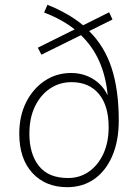

<svg xmlns="http://www.w3.org/2000/svg" viewBox="-20 -770 570 797"><path d="M259 7Q169 7 114.5 -52Q60 -111 60 -215Q60 -289 88.5 -345.5Q117 -402 165.5 -434.5Q214 -467 275 -467Q326 -467 366.5 -442Q407 -417 427 -374Q420 -452 392.5 -514.5Q365 -577 316 -624L152 -543L137 -572L290 -648Q237 -690 163 -718L177 -750Q265 -715 325 -665L433 -719L447 -689L350 -641Q414 -578 443.5 -487Q473 -396 473 -270Q473 -185 446 -122.5Q419 -60 371 -26.5Q323 7 259 7ZM263 -31Q311 -31 349 -57.5Q387 -84 409 -131.5Q431 -179 431 -242Q431 -332 390 -380.5Q349 -429 277 -429Q228 -429 188.5 -403Q149 -377 125.5 -329Q102 -281 102 -215Q102 -131 141.5 -81Q181 -31 263 -31Z"/></svg>

Font: Livvic ExtraLight
Style: Regular
Weight: 275
Designer: Jacques Le Bailly, Baron von Fonthausen
Version: Version 1.001; ttfautohint (v1.8.2)